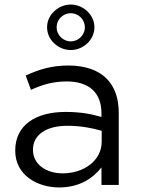

<svg xmlns="http://www.w3.org/2000/svg" viewBox="-20 -813 619 844"><path d="M240 11C331 11 390 -31 426 -77V0H502V-316C502 -382 484 -432 448 -468C411 -505 354 -525 281 -525C205 -525 150 -507 93 -481L116 -418C164 -440 212 -455 273 -455C370 -455 426 -407 426 -315V-299C380 -312 334 -321 268 -321C137 -321 47 -263 47 -152V-150C47 -44 143 11 240 11ZM255 -51C185 -51 125 -89 125 -154V-156C125 -218 180 -260 276 -260C339 -260 389 -249 427 -238V-190C427 -108 350 -51 255 -51ZM291 -593C346 -593 395 -638 395 -692V-694C395 -748 346 -793 291 -793C236 -793 187 -748 187 -694V-692C187 -638 236 -593 291 -593ZM291 -631C258 -631 229 -659 229 -692V-694C229 -727 257 -755 291 -755C325 -755 353 -727 353 -694V-692C353 -659 324 -631 291 -631Z"/></svg>

Font: Mission
Style: Regular
Weight: 400
Version: Version 1.000;FEAKit 1.0